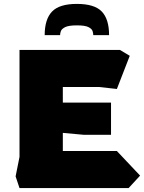

<svg xmlns="http://www.w3.org/2000/svg" viewBox="-20 -964 738 984"><path d="M80 0 60 -60 80 -160V-708H595L645 -678L579 -508L489 -518H302V-438H549V-273H411L302 -283V-190H579L698 -64L639 0ZM374 -944Q284 -944 246.5 -904.5Q209 -865 209 -784H288Q288 -793 292 -804.5Q296 -816 314 -825Q332 -834 374 -834Q416 -834 433.5 -825Q451 -816 454.5 -804.5Q458 -793 458 -784H539Q539 -866 501.5 -905Q464 -944 374 -944Z"/></svg>

Font: Rowdies
Style: Bold
Weight: 700
Designer: Jaikishan Patel
Version: Version 1.000; ttfautohint (v1.8.3)